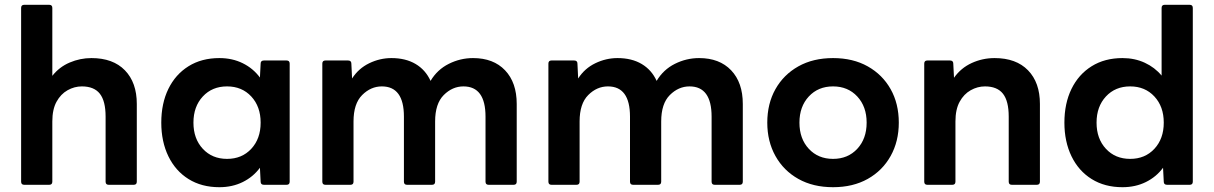

<svg xmlns="http://www.w3.org/2000/svg" viewBox="-20 -770 5058 800"><path d="M81 0Q68 0 68 -13V-737Q68 -750 81 -750H185Q198 -750 198 -737V-454Q227 -491 270.5 -509.5Q314 -528 361 -528Q451 -528 500.5 -477Q550 -426 550 -337V-13Q550 0 537 0H433Q420 0 420 -13V-284Q420 -349 396 -379.5Q372 -410 321 -410Q290 -410 261.5 -394Q233 -378 215.5 -346Q198 -314 198 -264V-13Q198 0 185 0Z M894 10Q820 10 765.5 -24Q711 -58 681.5 -119Q652 -180 652 -259Q652 -339 681.5 -399.5Q711 -460 765.5 -494Q820 -528 894 -528Q948 -528 991.5 -506.5Q1035 -485 1063 -447L1066 -505Q1066 -518 1080 -518H1174Q1187 -518 1187 -505V-13Q1187 0 1174 0H1080Q1066 0 1066 -13L1063 -71Q1035 -33 991.5 -11.5Q948 10 894 10ZM926 -108Q988 -108 1027 -150Q1066 -192 1066 -259Q1066 -326 1027 -368Q988 -410 926 -410Q864 -410 825 -368Q786 -326 786 -259Q786 -192 825 -150Q864 -108 926 -108Z M1336 0Q1323 0 1323 -13V-505Q1323 -518 1336 -518H1430Q1444 -518 1444 -505L1447 -443Q1474 -485 1518.5 -506.5Q1563 -528 1611 -528Q1670 -528 1711.5 -503.5Q1753 -479 1774 -433Q1802 -480 1850 -504Q1898 -528 1951 -528Q2036 -528 2084.5 -477Q2133 -426 2133 -337V-13Q2133 0 2120 0H2016Q2003 0 2003 -13V-284Q2003 -410 1911 -410Q1865 -410 1829 -374Q1793 -338 1793 -264V-13Q1793 0 1780 0H1676Q1663 0 1663 -13V-284Q1663 -410 1571 -410Q1525 -410 1489 -374Q1453 -338 1453 -264V-13Q1453 0 1440 0Z M2278 0Q2265 0 2265 -13V-505Q2265 -518 2278 -518H2372Q2386 -518 2386 -505L2389 -443Q2416 -485 2460.5 -506.5Q2505 -528 2553 -528Q2612 -528 2653.5 -503.5Q2695 -479 2716 -433Q2744 -480 2792 -504Q2840 -528 2893 -528Q2978 -528 3026.5 -477Q3075 -426 3075 -337V-13Q3075 0 3062 0H2958Q2945 0 2945 -13V-284Q2945 -410 2853 -410Q2807 -410 2771 -374Q2735 -338 2735 -264V-13Q2735 0 2722 0H2618Q2605 0 2605 -13V-284Q2605 -410 2513 -410Q2467 -410 2431 -374Q2395 -338 2395 -264V-13Q2395 0 2382 0Z M3451 10Q3368 10 3306.5 -24.5Q3245 -59 3211 -120Q3177 -181 3177 -259Q3177 -338 3211 -398.5Q3245 -459 3306.5 -493.5Q3368 -528 3451 -528Q3534 -528 3595.5 -493.5Q3657 -459 3691 -398.5Q3725 -338 3725 -259Q3725 -181 3691 -120Q3657 -59 3595.5 -24.5Q3534 10 3451 10ZM3451 -108Q3513 -108 3552 -150Q3591 -192 3591 -259Q3591 -326 3552 -368Q3513 -410 3451 -410Q3389 -410 3350 -368Q3311 -326 3311 -259Q3311 -192 3350 -150Q3389 -108 3451 -108Z M3844 0Q3831 0 3831 -13V-505Q3831 -518 3844 -518H3938Q3952 -518 3952 -505L3955 -446Q3984 -487 4029 -507.5Q4074 -528 4124 -528Q4214 -528 4263.5 -477Q4313 -426 4313 -337V-13Q4313 0 4300 0H4196Q4183 0 4183 -13V-284Q4183 -349 4159 -379.5Q4135 -410 4084 -410Q4053 -410 4024.5 -394Q3996 -378 3978.5 -346Q3961 -314 3961 -264V-13Q3961 0 3948 0Z M4657 10Q4583 10 4528.5 -24Q4474 -58 4444.5 -119Q4415 -180 4415 -259Q4415 -339 4444.5 -399.5Q4474 -460 4528.5 -494Q4583 -528 4657 -528Q4708 -528 4750 -508.5Q4792 -489 4820 -455V-737Q4820 -750 4833 -750H4937Q4950 -750 4950 -737V-13Q4950 0 4937 0H4843Q4829 0 4829 -13L4826 -71Q4798 -33 4754.5 -11.5Q4711 10 4657 10ZM4689 -108Q4751 -108 4790 -150Q4829 -192 4829 -259Q4829 -326 4790 -368Q4751 -410 4689 -410Q4627 -410 4588 -368Q4549 -326 4549 -259Q4549 -192 4588 -150Q4627 -108 4689 -108Z"/></svg>

Font: LINE Seed Sans
Style: Bold
Weight: 700
Designer: LINE VX Design & Dalton Maag Ltd & Sandoll Inc
Foundry: Dalton Maag Ltd
Version: Version 1.003